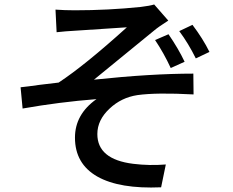

<svg xmlns="http://www.w3.org/2000/svg" viewBox="-20 -794 1040 858"><path d="M733 -641Q777 -577 805 -518L743 -490Q712 -557 673 -615ZM840 -683Q887 -621 916 -562L855 -533Q822 -600 781 -655ZM228 -751Q269 -748 314 -748Q464 -748 609 -763Q650 -768 669 -774L732 -702Q688 -674 668 -657L400 -438Q656 -465 844 -465L845 -372Q680 -381 594 -369Q522 -358 470 -309Q415 -258 415 -195Q415 -82 575 -62Q648 -53 721 -59L700 43Q514 51 415 -5Q315 -62 315 -179Q315 -283 411 -351Q245 -338 81 -309L72 -404Q102 -407 158 -415L242 -425Q359 -502 547 -672L274 -654L233 -650Z"/></svg>

Font: Noto Sans S Chinese Medium
Style: Regular
Weight: 500
Designer: Ryoko NISHIZUKA  (kana & ideographs); Paul D. Hunt (Latin, Greek & Cyrillic); Wenlong ZHANG  (bopomofo); Sandoll Communi
Foundry: Adobe Systems Incorporated
Version: Version 1.000;PS 1;hotconv 1.0.78;makeotf.lib2.5.61930